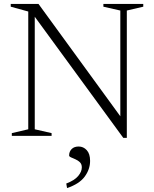

<svg xmlns="http://www.w3.org/2000/svg" viewBox="-20 -690 780 975"><path d="M123.5 -33.5V-631.5L34.5 -656V-670H175.5L591 -99.5V-636.5L505 -656V-670H707.5V-656L624 -636.5V10H606L156.5 -605V-33.5L242 -14V0H40V-14ZM316.5 242Q358.5 226 377 203.8Q395.5 181.5 395.5 160Q395.5 143.5 385.8 134Q376 124.5 363.2 119Q350.5 113.5 340.8 109.2Q331 105 331 99.5Q331 80 343.8 67Q356.5 54 379.5 54Q403.5 54 420.5 72.5Q437.5 91 437.5 127Q437.5 169.5 410.2 206.8Q383 244 320.5 265Z"/></svg>

Font: Newsreader Text Light
Style: Regular
Weight: 300
Designer: Hugues Gentile
Foundry: Production Type
Version: Version 1.001